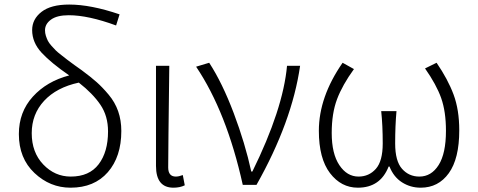

<svg xmlns="http://www.w3.org/2000/svg" viewBox="-20 -828 2140 860"><path d="M296.9 -37.1Q379.9 -37.1 421.9 -92.3Q463.9 -147.5 463.9 -239.3Q463.9 -308.6 429.7 -358.9Q395.5 -409.2 333 -458Q233.4 -436.5 177.7 -376.5Q122.1 -316.4 122.1 -231.4Q122.1 -145.5 173.8 -91.3Q225.6 -37.1 296.9 -37.1ZM515.6 -763.7 500 -713.9Q375 -759.8 288.1 -759.8Q235.4 -759.8 208.5 -740.2Q181.6 -720.7 181.6 -692.4Q181.6 -679.7 185.5 -667.5Q189.5 -655.3 194.3 -645.5Q199.2 -635.7 210.4 -623Q221.7 -610.4 229.5 -602.5Q237.3 -594.7 254.9 -581.1Q272.5 -567.4 281.7 -560.1Q291 -552.7 313.5 -536.6Q335.9 -520.5 345.7 -513.7Q386.7 -483.4 412.6 -460.4Q438.5 -437.5 466.8 -403.8Q495.1 -370.1 509.3 -329.6Q523.4 -289.1 523.4 -241.2Q523.4 -126 462.9 -56.6Q402.3 12.7 295.9 12.7Q204.1 12.7 134.3 -53.2Q64.5 -119.1 64.5 -227.5Q64.5 -326.2 127 -395Q189.5 -463.9 290 -490.2Q209 -545.9 166.5 -591.8Q124 -637.7 124 -693.4Q124 -742.2 166 -774.9Q208 -807.6 290 -807.6Q386.7 -807.6 515.6 -763.7Z M756.8 12.7Q678.7 12.7 678.7 -85V-533.2H738.3Q733.4 -147.5 733.4 -78.1Q733.4 -37.1 767.6 -37.1Q781.2 -37.1 798.8 -43.9L807.6 2Q786.1 12.7 756.8 12.7Z M1067.4 0Q995.1 -326.2 858.4 -529.3L917 -546.9Q975.6 -457 1026.9 -321.3Q1078.1 -185.5 1105.5 -59.6H1110.4Q1248 -338.9 1265.6 -533.2H1324.2Q1288.1 -282.2 1128.9 0Z M1583 12.7Q1507.8 12.7 1458 -52.7Q1408.2 -118.2 1408.2 -242.2Q1408.2 -393.6 1514.6 -546.9L1565.4 -518.6Q1513.7 -447.3 1489.7 -383.8Q1465.8 -320.3 1465.8 -232.4Q1465.8 -139.6 1500 -88.4Q1534.2 -37.1 1585.9 -37.1Q1632.8 -37.1 1663.6 -71.8Q1694.3 -106.4 1694.3 -185.5Q1694.3 -266.6 1687.5 -330.1H1755.9Q1750 -264.6 1750 -185.5Q1750 -106.4 1780.8 -71.8Q1811.5 -37.1 1858.4 -37.1Q1912.1 -37.1 1944.8 -88.9Q1977.5 -140.6 1977.5 -242.2Q1977.5 -328.1 1956.1 -388.7Q1934.6 -449.2 1883.8 -521.5L1935.5 -546.9Q1986.3 -472.7 2011.7 -404.3Q2037.1 -335.9 2037.1 -244.1Q2037.1 -117.2 1990.2 -52.2Q1943.4 12.7 1864.3 12.7Q1818.4 12.7 1780.8 -11.2Q1743.2 -35.2 1724.6 -82H1720.7Q1683.6 12.7 1583 12.7Z"/></svg>

Font: Bpmf Zihi Sans Light
Style: Light
Weight: 300
Foundry: But Ko
Version: Version 1.320